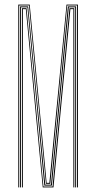

<svg xmlns="http://www.w3.org/2000/svg" viewBox="-20 -820 421 840"><path d="M60 0V-800H110L152 -357.5L184 -20H196L228.5 -357.2L271 -800H321V0H317V-796H274L232 -353.5L200 -16H181L149 -354.2L107 -796H64V0ZM68 0V-792H103L145.2 -351.2L178 -12H203L235.2 -351.8L277 -792H313V0H309V-788H281L239.2 -348.8L207 -8H174L141.8 -348.8L100 -788H72V0ZM76 0V-784H96L137.8 -345.2L170 -4H210L242.5 -346.5L284 -784H305V0H301V-780H288L246.5 -343.5L214 0H167L134.5 -343L93 -780H80V0Z"/></svg>

Font: Big Shoulders Inline Display Thin
Style: Regular
Weight: 100
Designer: Patric King
Foundry: XO Type Co
Version: Version 1.000